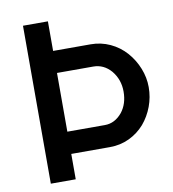

<svg xmlns="http://www.w3.org/2000/svg" viewBox="-80 -780 764 850"><g transform="rotate(-10 302.0 -355.0)"><path d="M192 -710H80V0H192V-114H366Q413 -114 453 -133Q493 -152 522 -185Q550 -218 565.5 -259.5Q581 -301 581 -346Q581 -389 564.5 -430.5Q548 -472 519 -505Q489 -539 448 -558Q407 -577 361 -577H192ZM192 -478H355Q402 -478 435 -440Q468 -400 468 -346Q468 -291 439 -254Q406 -214 361 -214H192Z"/></g></svg>

Font: RT Raleway SemiBold
Style: Regular
Weight: 400
Designer: Matt McInerney, Pablo Impallari, Rodrigo Fuenzalida — Edited by Milan Moffatt in April 2016
Foundry: Matt McInerney, Pablo Impallari, Rodrigo Fuenzalida — Edited by Milan Moffatt in April 2016
Version: Version 3.001